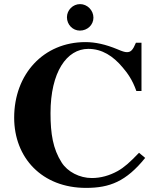

<svg xmlns="http://www.w3.org/2000/svg" viewBox="-20 -896 762 935"><path d="M435 -810C435 -846 405 -876 370 -876C335 -876 306 -847 306 -812C306 -776 334 -747 369 -747C406 -747 435 -775 435 -810ZM657 -152C613 -106 585 -81 553 -63C513 -41 471 -29 427 -29C368 -29 309 -59 280 -105C238 -171 226 -244 226 -345C226 -545 305 -658 410 -658C477 -658 531 -623 577 -568C601 -540 625 -507 644 -453H669V-688H642C627 -652 617 -642 598 -642C588 -642 575 -646 552 -656C494 -680 444 -691 396 -691C192 -691 49 -535 49 -323C49 -128 184 19 399 19C514 19 594 -12 687 -127Z"/></svg>

Font: XITS Math
Style: Bold
Weight: 700
Designer: MicroPress Inc., with final additions and corrections provided by Coen Hoffman, Elsevier (retired)
Version: Version 1.105